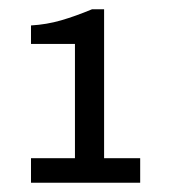

<svg xmlns="http://www.w3.org/2000/svg" viewBox="-20 -817 376 415"><path d="M47 -422V-475H142V-722H47V-762Q81 -764 112 -773Q143 -782 179 -797H205V-475H283V-422Z"/></svg>

Font: Chivo Medium
Style: Regular
Weight: 400
Version: Version 2.002